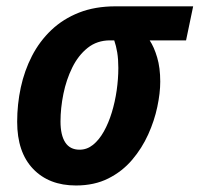

<svg xmlns="http://www.w3.org/2000/svg" viewBox="-20 -565 619 595"><path d="M215.3 9.8Q131.8 9.8 82.5 -41.7Q33.2 -93.3 33.2 -187.5Q33.2 -241.7 44.4 -293.9Q55.7 -346.2 79.1 -391.6Q102.5 -437 138.9 -471.7Q175.3 -506.3 224.9 -525.9Q274.4 -545.4 338.4 -545.4H578.6L556.6 -439.9H443.8Q457.5 -419.4 467 -387.2Q476.6 -355 476.6 -312Q476.6 -276.9 467.5 -233.9Q458.5 -190.9 439.2 -148.2Q419.9 -105.5 389.4 -69.6Q358.9 -33.7 315.7 -12Q272.5 9.8 215.3 9.8ZM226.6 -101.1Q249.5 -101.1 268.3 -116.2Q287.1 -131.3 301.8 -157.5Q316.4 -183.6 326.4 -216.3Q336.4 -249 341.6 -284.9Q346.7 -320.8 346.7 -354.5Q346.7 -381.3 343.3 -402.3Q339.8 -423.3 334 -439.9H321.3Q280.8 -439.9 251.7 -416.7Q222.7 -393.6 204.1 -356Q185.5 -318.4 176.5 -274.2Q167.5 -230 167.5 -188.5Q167.5 -146.5 182.1 -123.8Q196.8 -101.1 226.6 -101.1Z"/></svg>

Font: Open Sans SemiCondensed
Style: Bold Italic
Weight: 700
Width: 4
Italic angle: -12°
Designer: Monotype Design Team
Foundry: Monotype Imaging Inc.
Version: Version 3.003